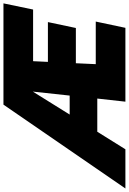

<svg xmlns="http://www.w3.org/2000/svg" viewBox="109 -905 743 1107"><g transform="rotate(-90 480.5 -351.5)"><path d="M-52.7 0 430.7 -703.1H1014.6L979 -532.2H681.2L677.2 -446.8H906.7L872.6 -285.6H669.4L664.1 -170.9H909.7L873.5 0H447.8L465.8 -162.1H274.4L173.3 0ZM373.5 -321.3H482.9L517.1 -637.7L566.4 -630.9Z"/></g></svg>

Font: Schibsted Grotesk Black
Style: Italic
Weight: 900
Italic angle: -12°
Designer: Bakken & Baeck AS, Henrik Kongsvoll
Foundry: Schibsted ASA
Version: Version 1.100;gftools[0.9.25]